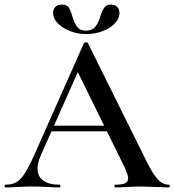

<svg xmlns="http://www.w3.org/2000/svg" viewBox="-27 -819 762 839"><path d="M192 -270H472L479 -245H179ZM711 0Q692 0 650 -2Q608 -4 589 -4Q564 -4 530 -2Q496 0 477 0Q473 0 473 -6Q473 -12 477 -12Q507 -12 520 -18.5Q533 -25 533 -40Q533 -55 516 -91L307 -516L348 -583L150 -137Q137 -107 137 -83Q137 -48 162 -30Q187 -12 232 -12Q237 -12 237 -6Q237 0 232 0Q214 0 180 -2Q142 -4 114 -4Q87 -4 51 -2Q19 0 -2 0Q-7 0 -7 -6Q-7 -12 -2 -12Q26 -12 45 -23Q64 -34 82 -62.5Q100 -91 125 -147L340 -631Q342 -634 349 -634Q356 -634 357 -631L602 -137Q636 -65 659.5 -38.5Q683 -12 711 -12Q715 -12 715 -6Q715 0 711 0ZM411 -746Q419 -772 428.5 -785.5Q438 -799 457 -799Q475 -799 485 -789Q495 -779 495 -762Q495 -738 474.5 -716.5Q454 -695 420.5 -682.5Q387 -670 350 -670Q313 -670 279.5 -683Q246 -696 225.5 -717Q205 -738 205 -762Q205 -779 215 -789Q225 -799 244 -799Q265 -799 273.5 -786Q282 -773 290 -745Q299 -716 311 -700.5Q323 -685 349 -685Q375 -685 388.5 -701Q402 -717 411 -746Z"/></svg>

Font: Cormorant Infant SemiBold
Style: Regular
Weight: 600
Designer: Christian Thalmann (Catharsis Fonts)
Foundry: Catharsis Fonts
Version: Version 4.000